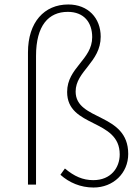

<svg xmlns="http://www.w3.org/2000/svg" viewBox="-20 -825 626 858"><path d="M398 13C486 13 553 -51 553 -137C553 -323 318 -283 318 -416C318 -507 430 -547 430 -661C430 -744 374 -805 285 -805C178 -805 105 -726 105 -591V0H141V-575C141 -711 197 -772 283 -772C355 -772 392 -725 392 -659C392 -558 280 -523 280 -414C280 -253 515 -296 515 -135C515 -76 476 -20 397 -20C350 -20 312 -37 270 -72L250 -44C289 -9 340 13 398 13Z"/></svg>

Font: Noto Sans T Chinese Thin
Style: Regular
Weight: 100
Designer: Ryoko NISHIZUKA (kana & ideographs); Paul D. Hunt (Latin, Greek & Cyrillic); Wenlong ZHANG (bopomofo); Sandoll Communica
Foundry: Adobe Systems Incorporated
Version: Version 1.000;PS 1;hotconv 1.0.78;makeotf.lib2.5.61930